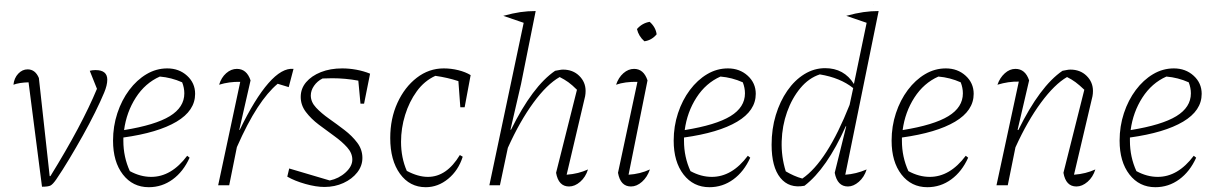

<svg xmlns="http://www.w3.org/2000/svg" viewBox="-20 -772 5065 800"><path d="M190 -38Q321 -250 384 -402L354 -477Q364 -480 378 -480Q427 -480 427 -440Q427 -417 414 -386Q399 -350 376 -303.5Q353 -257 325 -207Q297 -157 268.5 -109.5Q240 -62 214 -24Q200 -4 190.5 1Q181 6 155 6L99 -429Q60 -428 36 -419Q39 -447 56 -465Q73 -483 95 -483Q127 -483 142 -447L187 -38Z M600 8Q533 8 492 -45Q451 -98 451 -186Q451 -246 469 -300.5Q487 -355 518.5 -397Q550 -439 590.5 -463Q631 -487 677 -487Q726 -487 759.5 -456.5Q793 -426 793 -381Q793 -311 715.5 -265Q638 -219 494 -199Q494 -192 494 -185Q494 -118 521 -59Q565 -35 610 -35Q694 -35 760 -123L770 -115Q744 -57 699.5 -24.5Q655 8 600 8ZM748 -383Q748 -406 739 -429Q694 -449 646 -453Q585 -426 546 -365.5Q507 -305 497 -230Q627 -251 687.5 -288Q748 -325 748 -383Z M889 0 981 -431Q935 -432 893 -419Q902 -449 922.5 -467Q943 -485 967 -485Q1008 -485 1024 -437L977 -231H979Q1042 -361 1098.5 -425.5Q1155 -490 1203 -485L1183 -409L1137 -423Q1095 -388 1053 -323.5Q1011 -259 967 -159L935 0Z M1177 -36 1185 -70 1354 -20Q1392 -28 1420 -53.5Q1448 -79 1448 -107Q1448 -134 1426.5 -158Q1405 -182 1373 -205Q1341 -228 1308.5 -252.5Q1276 -277 1254.5 -305.5Q1233 -334 1233 -368Q1233 -403 1255.5 -429.5Q1278 -456 1317 -471.5Q1356 -487 1406 -487Q1435 -487 1465 -481.5Q1495 -476 1522 -465L1497 -340H1482L1473 -436Q1446 -441 1418.5 -443.5Q1391 -446 1364 -446Q1342 -446 1324 -445Q1302 -434 1288.5 -414.5Q1275 -395 1275 -374Q1275 -347 1297 -323.5Q1319 -300 1351 -277.5Q1383 -255 1415 -230.5Q1447 -206 1468.5 -177.5Q1490 -149 1490 -114Q1490 -81 1468.5 -53.5Q1447 -26 1411 -9.5Q1375 7 1332 7Q1297 7 1252.5 -5.5Q1208 -18 1177 -36Z M1754 8Q1687 8 1646.5 -48Q1606 -104 1606 -197Q1606 -278 1636 -343.5Q1666 -409 1716.5 -448Q1767 -487 1829 -487Q1860 -487 1890 -479.5Q1920 -472 1941 -459L1916 -325H1898L1890 -434Q1844 -449 1794 -456Q1748 -435 1716.5 -391.5Q1685 -348 1668 -293Q1651 -238 1651 -181Q1651 -115 1675 -60Q1722 -35 1763 -35Q1841 -35 1896 -126L1908 -119Q1890 -62 1847.5 -27Q1805 8 1754 8Z M2019 0 2162 -677 2077 -706Q2117 -717 2148 -721.5Q2179 -726 2212 -726L2151 -422L2107 -232L2109 -231Q2199 -413 2293 -477Q2304 -479 2312 -480.5Q2320 -482 2326 -482Q2367 -482 2393.5 -456Q2420 -430 2420 -393Q2420 -387 2419.5 -382Q2419 -377 2418 -371L2341 -44Q2367 -46 2388.5 -51.5Q2410 -57 2430 -66Q2420 -34 2397.5 -14.5Q2375 5 2351 5Q2307 5 2297 -52L2384 -398Q2364 -418 2348 -429.5Q2332 -441 2312 -451Q2259 -421 2202.5 -344Q2146 -267 2096 -156L2063 0Z M2688 -66Q2677 -34 2655 -14.5Q2633 5 2609 5Q2565 5 2555 -52L2636 -431Q2584 -432 2547 -419Q2557 -449 2577.5 -467Q2598 -485 2622 -485Q2662 -485 2678 -437L2599 -44Q2647 -47 2688 -66ZM2687 -681Q2712 -659 2716 -629Q2695 -604 2665 -600Q2641 -621 2634 -651Q2656 -676 2687 -681Z M2936 8Q2869 8 2828 -45Q2787 -98 2787 -186Q2787 -246 2805 -300.5Q2823 -355 2854.5 -397Q2886 -439 2926.5 -463Q2967 -487 3013 -487Q3062 -487 3095.5 -456.5Q3129 -426 3129 -381Q3129 -311 3051.5 -265Q2974 -219 2830 -199Q2830 -192 2830 -185Q2830 -118 2857 -59Q2901 -35 2946 -35Q3030 -35 3096 -123L3106 -115Q3080 -57 3035.5 -24.5Q2991 8 2936 8ZM3084 -383Q3084 -406 3075 -429Q3030 -449 2982 -453Q2921 -426 2882 -365.5Q2843 -305 2833 -230Q2963 -251 3023.5 -288Q3084 -325 3084 -383Z M3620 -752H3621V-751ZM3332 2Q3268 14 3231.5 -31Q3195 -76 3195 -169Q3195 -235 3212.5 -292.5Q3230 -350 3260.5 -394Q3291 -438 3331.5 -463Q3372 -488 3418 -488Q3497 -488 3538 -422L3591 -677L3506 -706Q3546 -717 3577.5 -721.5Q3609 -726 3641 -726L3502 -44Q3547 -47 3591 -66Q3581 -34 3558.5 -14.5Q3536 5 3513 5Q3469 5 3458 -52L3506 -246H3504Q3425 -69 3332 2ZM3254 -58Q3271 -48 3288 -40.5Q3305 -33 3323 -28Q3426 -98 3520 -335L3535 -405Q3481 -448 3396 -462Q3350 -447 3315 -405Q3280 -363 3259.5 -305.5Q3239 -248 3237 -183.5Q3235 -119 3254 -58Z M3844 8Q3777 8 3736 -45Q3695 -98 3695 -186Q3695 -246 3713 -300.5Q3731 -355 3762.5 -397Q3794 -439 3834.5 -463Q3875 -487 3921 -487Q3970 -487 4003.5 -456.5Q4037 -426 4037 -381Q4037 -311 3959.5 -265Q3882 -219 3738 -199Q3738 -192 3738 -185Q3738 -118 3765 -59Q3809 -35 3854 -35Q3938 -35 4004 -123L4014 -115Q3988 -57 3943.5 -24.5Q3899 8 3844 8ZM3992 -383Q3992 -406 3983 -429Q3938 -449 3890 -453Q3829 -426 3790 -365.5Q3751 -305 3741 -230Q3871 -251 3931.5 -288Q3992 -325 3992 -383Z M4132 0 4225 -432Q4182 -433 4136 -419Q4146 -448 4166.5 -466.5Q4187 -485 4211 -485Q4252 -485 4268 -437L4220 -231L4223 -230Q4313 -413 4407 -477Q4418 -479 4425.5 -480.5Q4433 -482 4440 -482Q4481 -482 4507.5 -456Q4534 -430 4534 -393Q4534 -387 4533.5 -382Q4533 -377 4532 -371L4455 -44Q4481 -46 4502.5 -51.5Q4524 -57 4544 -66Q4534 -34 4511.5 -14.5Q4489 5 4465 5Q4421 5 4411 -52L4498 -398Q4477 -418 4461.5 -429.5Q4446 -441 4426 -451Q4374 -421 4317.5 -344.5Q4261 -268 4211 -158L4179 0Z M4794 8Q4727 8 4686 -45Q4645 -98 4645 -186Q4645 -246 4663 -300.5Q4681 -355 4712.5 -397Q4744 -439 4784.5 -463Q4825 -487 4871 -487Q4920 -487 4953.5 -456.5Q4987 -426 4987 -381Q4987 -311 4909.5 -265Q4832 -219 4688 -199Q4688 -192 4688 -185Q4688 -118 4715 -59Q4759 -35 4804 -35Q4888 -35 4954 -123L4964 -115Q4938 -57 4893.5 -24.5Q4849 8 4794 8ZM4942 -383Q4942 -406 4933 -429Q4888 -449 4840 -453Q4779 -426 4740 -365.5Q4701 -305 4691 -230Q4821 -251 4881.5 -288Q4942 -325 4942 -383Z"/></svg>

Font: Piazzolla ExtraLight
Style: Italic
Weight: 200
Italic angle: -11.3°
Designer: Juan Pablo del Peral
Foundry: Huerta Tipografica
Version: Version 1.330